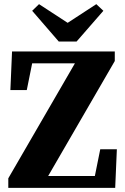

<svg xmlns="http://www.w3.org/2000/svg" viewBox="-20 -905 603 925"><path d="M20 0V-46L341 -600H135L109 -471H30L38 -657H533V-611L212 -57H437L463 -186H543L535 0ZM168 -885 306 -795 444 -885 478 -853 349 -705H263L135 -853Z"/></svg>

Font: Source Serif Pro
Style: Bold
Weight: 700
Designer: Frank Grießhammer
Foundry: Adobe Systems Incorporated
Version: Version 3.001;hotconv 1.0.111;makeotfexe 2.5.65597